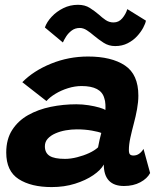

<svg xmlns="http://www.w3.org/2000/svg" viewBox="-20 -771 688 800"><path d="M195 8.5Q109.5 8.5 57.8 -24.8Q6 -58 6 -135.5Q6 -191 30.8 -229.5Q55.5 -268 97.2 -291.5Q139 -315 191.2 -325.8Q243.5 -336.5 298 -336.5Q324 -336.5 349.2 -332.5Q374.5 -328.5 393.5 -323Q412.5 -317.5 419 -312.5Q420 -321 419.2 -336Q418.5 -351 414.5 -362Q407.5 -387.5 383.8 -400Q360 -412.5 320 -412.5Q292 -412.5 263.2 -403.5Q234.5 -394.5 211 -380.2Q187.5 -366 173.5 -350L73 -428.5Q119.5 -476 192.8 -505.8Q266 -535.5 346.5 -535.5Q444.5 -535.5 500.5 -498.2Q556.5 -461 556.5 -372.5Q556.5 -346.5 551 -316Q545.5 -285.5 537.5 -256Q529.5 -226 523.2 -197.2Q517 -168.5 517 -146Q517 -132 521.8 -127.5Q526.5 -123 536 -123Q549 -123 559.5 -130.2Q570 -137.5 578 -150.5L605.5 -50Q593.5 -27 564.5 -11.5Q535.5 4 496.5 4Q455 4 433.8 -18.5Q412.5 -41 412.5 -85.5Q400 -62.5 368.5 -41Q337 -19.5 292.5 -5.5Q248 8.5 195 8.5ZM251 -109Q274.5 -109 301.2 -115.8Q328 -122.5 351.2 -133.2Q374.5 -144 388.5 -157Q391.5 -172.5 395 -189Q398.5 -205.5 402 -217Q392 -221.5 363 -226.8Q334 -232 300 -232Q277.5 -232 254.2 -228Q231 -224 211 -215.2Q191 -206.5 179 -193.2Q167 -180 167 -161.5Q167 -134 186.8 -121.5Q206.5 -109 251 -109ZM167 -656.5Q175 -679.5 195.2 -701.2Q215.5 -723 243.8 -737Q272 -751 305 -751Q334 -751 354.2 -738Q374.5 -725 391.5 -710.5Q405.5 -697.5 420.2 -687.5Q435 -677.5 453 -677.5Q475 -677.5 489.5 -694.8Q504 -712 510.5 -733L588 -685Q586 -673 576.5 -655.2Q567 -637.5 551 -620Q535 -602.5 512 -590.8Q489 -579 460 -579Q433 -579 411.5 -593Q390 -607 371.5 -622.5Q356.5 -635.5 341.8 -645Q327 -654.5 312.5 -654.5Q293 -654.5 278.8 -643.8Q264.5 -633 255.5 -618.8Q246.5 -604.5 242 -594Z"/></svg>

Font: Grandstander Thin
Style: Bold Italic
Weight: 700
Italic angle: -15°
Version: Version 1.200